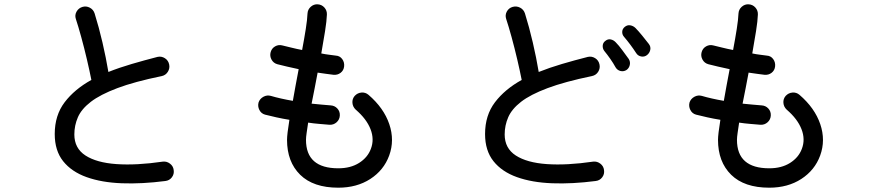

<svg xmlns="http://www.w3.org/2000/svg" viewBox="-20 -826 4040 891"><path d="M747 14Q639 28 545.5 24.5Q452 21 382 -4Q312 -29 273 -78Q234 -127 234 -204Q234 -291 280 -351.5Q326 -412 404 -455Q396 -496 383.5 -549.5Q371 -603 357 -654Q343 -705 332 -738Q326 -756 335.5 -772.5Q345 -789 363 -794Q380 -799 396.5 -790.5Q413 -782 419 -764Q439 -700 455.5 -629Q472 -558 483 -492Q533 -512 591 -529Q649 -546 711 -562Q729 -566 745 -556Q761 -546 765 -527Q769 -509 759 -493Q749 -477 731 -473Q604 -447 524.5 -417Q445 -387 401.5 -353.5Q358 -320 341.5 -282Q325 -244 325 -202Q325 -138 376.5 -104.5Q428 -71 520.5 -64.5Q613 -58 736 -76Q754 -78 769 -66.5Q784 -55 786 -37Q789 -18 777.5 -3Q766 12 747 14Z M1550 45Q1434 45 1373 -15Q1312 -75 1312 -177Q1312 -202 1323 -270Q1292 -275 1262.5 -281.5Q1233 -288 1210 -294Q1192 -299 1183.5 -316Q1175 -333 1180 -351Q1186 -368 1202.5 -377Q1219 -386 1237 -381Q1257 -375 1283.5 -369Q1310 -363 1339 -358Q1345 -393 1352 -430.5Q1359 -468 1366 -505Q1338 -511 1312 -517Q1286 -523 1267 -528Q1249 -533 1240 -549.5Q1231 -566 1236 -584Q1241 -602 1257 -611Q1273 -620 1291 -615Q1308 -611 1332 -605Q1356 -599 1382 -594Q1392 -647 1399 -691.5Q1406 -736 1407 -763Q1408 -782 1422 -794.5Q1436 -807 1454 -806Q1473 -805 1485.5 -791Q1498 -777 1497 -758Q1496 -729 1488.5 -681.5Q1481 -634 1471 -578Q1490 -574 1507.5 -572Q1525 -570 1538 -568Q1557 -567 1568 -552Q1579 -537 1577 -518Q1575 -499 1560.5 -488Q1546 -477 1527 -479Q1511 -481 1492.5 -483.5Q1474 -486 1454 -489Q1447 -452 1440 -415.5Q1433 -379 1426 -345Q1451 -342 1473 -340.5Q1495 -339 1514 -337Q1533 -336 1545.5 -322.5Q1558 -309 1557 -290Q1556 -271 1542 -258.5Q1528 -246 1509 -247Q1487 -249 1461.5 -251Q1436 -253 1410 -257Q1406 -230 1403 -209.5Q1400 -189 1400 -177Q1400 -45 1550 -45Q1607 -45 1646.5 -70Q1686 -95 1701 -135Q1718 -179 1699.5 -226.5Q1681 -274 1631 -317Q1617 -330 1615.5 -348.5Q1614 -367 1626 -381Q1639 -395 1657.5 -396.5Q1676 -398 1690 -386Q1761 -325 1786.5 -250Q1812 -175 1786 -104Q1761 -36 1698.5 4.5Q1636 45 1550 45Z M2744 14Q2636 28 2542.5 24.5Q2449 21 2379 -4Q2309 -29 2270 -78Q2231 -127 2231 -204Q2231 -291 2277 -351.5Q2323 -412 2401 -455Q2393 -496 2380.5 -549.5Q2368 -603 2354 -654Q2340 -705 2329 -738Q2323 -756 2332 -772.5Q2341 -789 2359 -794Q2377 -799 2393.5 -790.5Q2410 -782 2416 -764Q2436 -700 2452.5 -629Q2469 -558 2480 -492Q2530 -512 2587.5 -529Q2645 -546 2708 -562Q2726 -566 2742 -556Q2758 -546 2762 -527Q2766 -509 2756 -493Q2746 -477 2727 -473Q2601 -447 2521 -417Q2441 -387 2398 -353.5Q2355 -320 2338.5 -282Q2322 -244 2322 -202Q2322 -138 2373.5 -104.5Q2425 -71 2517.5 -64.5Q2610 -58 2733 -76Q2751 -78 2766 -66.5Q2781 -55 2783 -37Q2786 -18 2774.5 -3Q2763 12 2744 14ZM2982 -570Q2970 -561 2955 -564Q2940 -567 2932 -580Q2906 -620 2876 -655Q2867 -665 2867.5 -678.5Q2868 -692 2879 -701Q2891 -711 2905 -708.5Q2919 -706 2929 -696Q2942 -683 2960 -661Q2978 -639 2991 -622Q3001 -609 2997.5 -594Q2994 -579 2982 -570ZM2887 -501Q2874 -493 2859.5 -496.5Q2845 -500 2837 -513Q2826 -533 2812 -553Q2798 -573 2784 -590Q2776 -601 2777 -614.5Q2778 -628 2789 -636Q2801 -646 2814.5 -643Q2828 -640 2838 -629Q2851 -616 2868 -593Q2885 -570 2898 -552Q2906 -539 2902.5 -524Q2899 -509 2887 -501Z M3550 45Q3434 45 3373 -15Q3312 -75 3312 -177Q3312 -202 3323 -270Q3292 -275 3262.5 -281.5Q3233 -288 3210 -294Q3192 -299 3183.5 -316Q3175 -333 3180 -351Q3186 -368 3202.5 -377Q3219 -386 3237 -381Q3257 -375 3283.5 -369Q3310 -363 3339 -358Q3345 -393 3352 -430.5Q3359 -468 3366 -505Q3338 -511 3312 -517Q3286 -523 3267 -528Q3249 -533 3240 -549.5Q3231 -566 3236 -584Q3241 -602 3257 -611Q3273 -620 3291 -615Q3308 -611 3332 -605Q3356 -599 3382 -594Q3392 -647 3399 -691.5Q3406 -736 3407 -763Q3408 -782 3422 -794.5Q3436 -807 3454 -806Q3473 -805 3485.5 -791Q3498 -777 3497 -758Q3496 -729 3488.5 -681.5Q3481 -634 3471 -578Q3490 -574 3507.5 -572Q3525 -570 3538 -568Q3557 -567 3568 -552Q3579 -537 3577 -518Q3575 -499 3560.5 -488Q3546 -477 3527 -479Q3511 -481 3492.5 -483.5Q3474 -486 3454 -489Q3447 -452 3440 -415.5Q3433 -379 3426 -345Q3451 -342 3473 -340.5Q3495 -339 3514 -337Q3533 -336 3545.5 -322.5Q3558 -309 3557 -290Q3556 -271 3542 -258.5Q3528 -246 3509 -247Q3487 -249 3461.5 -251Q3436 -253 3410 -257Q3406 -230 3403 -209.5Q3400 -189 3400 -177Q3400 -45 3550 -45Q3607 -45 3646.5 -70Q3686 -95 3701 -135Q3718 -179 3699.5 -226.5Q3681 -274 3631 -317Q3617 -330 3615.5 -348.5Q3614 -367 3626 -381Q3639 -395 3657.5 -396.5Q3676 -398 3690 -386Q3761 -325 3786.5 -250Q3812 -175 3786 -104Q3761 -36 3698.5 4.5Q3636 45 3550 45Z"/></svg>

Font: Zen Maru Gothic Medium
Style: Regular
Weight: 500
Designer: Yoshimichi Ohira
Foundry: Positype
Version: Version 1.001